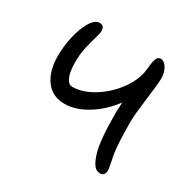

<svg xmlns="http://www.w3.org/2000/svg" viewBox="-121 -643 755 755"><g transform="rotate(30 256.5 -266.0)"><path d="M164.1 -176.8Q108.4 -176.8 78.1 -218.3Q47.9 -259.8 47.9 -327.1Q47.9 -370.6 57.9 -415.3Q67.9 -460 86.2 -491Q104.5 -522 126 -522Q147.9 -522 147.9 -497.1Q147.9 -486.8 140.9 -464.4Q133.8 -441.9 126.5 -408.9Q119.1 -376 119.1 -339.8Q119.1 -316.9 122.6 -297.6Q126 -278.3 134.8 -264.2Q143.6 -250 157.2 -250Q202.6 -250 251 -279.3Q299.3 -308.6 333.5 -353.8Q367.7 -398.9 376 -443.8Q376 -445.3 376.5 -449Q377 -452.6 377 -454.1Q380.4 -489.3 385.7 -504.6Q391.1 -520 404.8 -520Q419.9 -520 432.4 -500.5Q444.8 -481 444.8 -452.1Q444.8 -432.1 434.8 -355Q424.8 -277.8 424.8 -247.1Q424.8 -147.5 432.1 -102.1Q434.6 -87.4 439.2 -66.2Q443.8 -44.9 443.8 -37.1Q443.8 -9.8 422.9 -9.8Q404.3 -9.8 392.8 -25.6Q381.3 -41.5 373 -69.8Q356.9 -120.1 356.9 -247.1Q356.9 -258.8 358.9 -294.9Q320.3 -242.7 267.6 -209.7Q214.8 -176.8 164.1 -176.8Z"/></g></svg>

Font: Shantell Sans Bouncy
Style: Regular
Weight: 300
Designer: Stephen Nixon, Anya Danilova, Shantell Martin
Foundry: Arrow Type
Version: Version 1.006;[9816181b4]